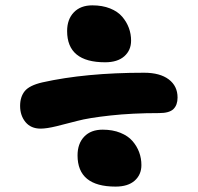

<svg xmlns="http://www.w3.org/2000/svg" viewBox="-20 -709 740 718"><path d="M373 -476.1Q231 -476.1 231 -592.8Q231 -636.7 256.1 -662.8Q281.2 -689 325.2 -689Q362.8 -689 391.6 -677.5Q420.4 -666 437 -646.5Q453.6 -627 461.9 -604.5Q470.2 -582 470.2 -557.1Q470.2 -521 444.8 -498.5Q419.4 -476.1 373 -476.1ZM131.8 -228Q95.7 -228 75.4 -252.4Q55.2 -276.9 55.2 -313Q55.2 -346.7 72.5 -368.2Q89.8 -389.6 138.2 -400.9Q299.8 -437 519 -437Q578.1 -437 611.1 -412.1Q644 -387.2 644 -344.2Q644 -316.4 628.7 -301.3Q613.3 -286.1 575.2 -286.1Q474.6 -286.1 392.8 -277.1Q311 -268.1 270 -257.1Q229 -246.1 191.7 -237.1Q154.3 -228 131.8 -228ZM412.1 -11.2Q270 -11.2 270 -127.9Q270 -171.9 294.9 -198Q319.8 -224.1 363.8 -224.1Q401.4 -224.1 430.2 -212.4Q459 -200.7 475.6 -181.4Q492.2 -162.1 500.5 -139.4Q508.8 -116.7 508.8 -91.8Q508.8 -55.7 483.6 -33.4Q458.5 -11.2 412.1 -11.2Z"/></svg>

Font: Shantell Sans Normal
Style: Regular
Weight: 800
Designer: Stephen Nixon, Anya Danilova, Shantell Martin
Foundry: Arrow Type
Version: Version 1.006;[559af2be0]